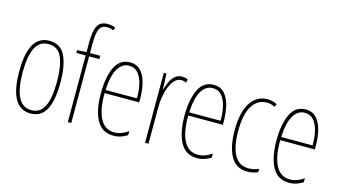

<svg xmlns="http://www.w3.org/2000/svg" viewBox="-85 -1142 2488 1397"><g transform="rotate(15 1158.5 -443.5)"><path d="M357 -330Q357 -190 319 -123Q281 -56 204 -56Q46 -56 46 -332Q46 -466 84.5 -534.5Q123 -603 202 -603Q287 -603 322 -530Q357 -457 357 -330ZM72 -332Q72 -209 104 -145Q136 -81 203 -81Q269 -81 300 -142Q331 -203 331 -331Q331 -446 302.5 -512Q274 -578 202 -578Q133 -578 102.5 -514.5Q72 -451 72 -332Z M586 -568H509V-66H483V-568H413V-589L483 -594V-671Q483 -754 504.5 -792.5Q526 -831 581 -831Q599 -831 614 -827Q629 -823 639 -818L629 -796Q618 -802 605 -804.5Q592 -807 580 -807Q540 -807 524.5 -774Q509 -741 509 -664V-593H586Z M809 -603Q862 -603 892 -569Q922 -535 935 -481Q948 -427 948 -367V-339H687Q686 -214 721.5 -147.5Q757 -81 828 -81Q880 -81 932 -118V-88Q911 -74 885 -65Q859 -56 828 -56Q742 -56 701.5 -129.5Q661 -203 661 -330Q661 -454 697 -528.5Q733 -603 809 -603ZM809 -578Q757 -578 725 -525Q693 -472 688 -363H924Q925 -422 913.5 -470.5Q902 -519 876.5 -548.5Q851 -578 809 -578Z M1202 -601Q1212 -601 1224.5 -598.5Q1237 -596 1247 -590L1239 -566Q1233 -569 1223 -572Q1213 -575 1202 -575Q1175 -575 1154 -553.5Q1133 -532 1119 -497.5Q1105 -463 1098 -422.5Q1091 -382 1091 -343V-66H1065V-593H1085L1090 -475H1092Q1100 -502 1112.5 -531Q1125 -560 1147 -580.5Q1169 -601 1202 -601Z M1439 -603Q1492 -603 1522 -569Q1552 -535 1565 -481Q1578 -427 1578 -367V-339H1317Q1316 -214 1351.5 -147.5Q1387 -81 1458 -81Q1510 -81 1562 -118V-88Q1541 -74 1515 -65Q1489 -56 1458 -56Q1372 -56 1331.5 -129.5Q1291 -203 1291 -330Q1291 -454 1327 -528.5Q1363 -603 1439 -603ZM1439 -578Q1387 -578 1355 -525Q1323 -472 1318 -363H1554Q1555 -422 1543.5 -470.5Q1532 -519 1506.5 -548.5Q1481 -578 1439 -578Z M1836 -56Q1751 -56 1711 -128Q1671 -200 1671 -322Q1671 -460 1717.5 -531.5Q1764 -603 1845 -603Q1886 -603 1917 -585L1907 -562Q1881 -578 1846 -578Q1777 -578 1737 -514.5Q1697 -451 1697 -323Q1697 -252 1711.5 -197Q1726 -142 1757.5 -111.5Q1789 -81 1839 -81Q1877 -81 1916 -98V-72Q1900 -65 1878 -60.5Q1856 -56 1836 -56Z M2132 -603Q2185 -603 2215 -569Q2245 -535 2258 -481Q2271 -427 2271 -367V-339H2010Q2009 -214 2044.5 -147.5Q2080 -81 2151 -81Q2203 -81 2255 -118V-88Q2234 -74 2208 -65Q2182 -56 2151 -56Q2065 -56 2024.5 -129.5Q1984 -203 1984 -330Q1984 -454 2020 -528.5Q2056 -603 2132 -603ZM2132 -578Q2080 -578 2048 -525Q2016 -472 2011 -363H2247Q2248 -422 2236.5 -470.5Q2225 -519 2199.5 -548.5Q2174 -578 2132 -578Z"/></g></svg>

Font: Noto Sans Malayalam UI ExtraCondensed Thin
Style: Regular
Weight: 100
Width: 2
Designer: Jelle Bosma - Monotype Design Team
Foundry: Monotype Imaging Inc.
Version: Version 2.104; ttfautohint (v1.8.4.7-5d5b)